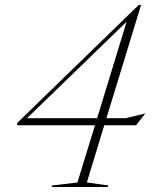

<svg xmlns="http://www.w3.org/2000/svg" viewBox="-20 -745 640 765"><path d="M532.5 -725H542L404 -274H480.5L559 -293L522.5 -246H395.5L326 -18L411.5 -6L409.5 0H186L187.5 -6L288.5 -18L358.5 -246H48.5V-255ZM367 -274 484.5 -658.5 87.5 -274Z"/></svg>

Font: Newsreader 72pt ExtraLight
Style: Italic
Weight: 275
Italic angle: -17°
Designer: Hugues Gentile
Foundry: Production Type
Version: Version 1.003; ttfautohint (v1.8.3)